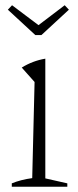

<svg xmlns="http://www.w3.org/2000/svg" viewBox="-20 -713 296 733"><path d="M25 0V-13Q42 -20 61.5 -25Q81 -30 103 -33L112 -400L63 -455Q105 -481 153 -489V-32L237 -13V0ZM115 -579 10 -676 26 -693 127 -617 227 -693 243 -676 138 -579Z"/></svg>

Font: Piazzolla ExtraLight
Style: Regular
Weight: 200
Designer: Juan Pablo del Peral
Foundry: Huerta Tipografica
Version: Version 1.330